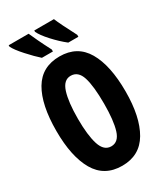

<svg xmlns="http://www.w3.org/2000/svg" viewBox="-228 -1019 957 1117"><g transform="rotate(-30 250.0 -461.0)"><path d="M250 8Q368 8 425 -89.5Q482 -187 482 -358Q482 -532 425.5 -629Q369 -726 250 -726Q131 -726 74.5 -630.5Q18 -535 18 -359Q18 -187 74.5 -89.5Q131 8 250 8ZM251 -122Q202 -122 182 -184.5Q162 -247 162 -358Q162 -470 182 -533Q202 -596 250 -596Q300 -596 319 -536.5Q338 -477 338 -358Q338 -246 319 -184Q300 -122 251 -122ZM335 -770H403V-783Q348 -888 331 -930H199V-921Q212 -892 252.5 -847.5Q293 -803 335 -770ZM158 -770H232V-783Q206 -833 188.5 -870Q171 -907 161 -930H27V-921Q40 -893 83 -845.5Q126 -798 158 -770Z"/></g></svg>

Font: Noto Sans Mono Condensed Extra
Style: Regular
Weight: 800
Width: 3
Designer: Monotype Design Team
Foundry: Monotype Imaging Inc.
Version: Version 1.900